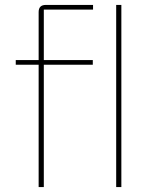

<svg xmlns="http://www.w3.org/2000/svg" viewBox="-20 -760 640 780"><path d="M137 -497H44V-516H137V-711Q137 -740 166 -740H358V-721H158V-516H357V-497H158V0H137ZM452 -740H473V0H452Z"/></svg>

Font: IBM Plex Mono Thin
Style: Regular
Weight: 100
Monospace: yes
Designer: Mike Abbink, Paul van der Laan, Pieter van Rosmalen
Foundry: Bold Monday
Version: Version 2.3